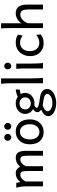

<svg xmlns="http://www.w3.org/2000/svg" viewBox="1235 -2056 1068 3578"><g transform="rotate(-90 1769.0 -267.0)"><path d="M461.4 -322.3V0H371.1V-278.3Q371.1 -338.9 364.7 -369.9Q358.4 -400.9 343 -411.6Q327.6 -422.4 300.3 -422.4Q264.6 -422.4 230 -394.3Q195.3 -366.2 175.8 -322.3V0H85.4V-300.3Q85.4 -372.1 77.1 -422.4Q68.8 -472.7 61 -498H148.9Q154.3 -482.9 158.2 -461.4Q162.1 -439.9 164.6 -422.4Q209.5 -474.1 248.5 -491Q287.6 -507.8 329.6 -507.8Q377.4 -507.8 407.5 -482.9Q437.5 -458 449.7 -425.8Q495.6 -475.1 536.1 -491.5Q576.7 -507.8 615.2 -507.8Q689.5 -507.8 718.3 -460.2Q747.1 -412.6 747.1 -322.3V0H656.7V-268.6Q656.7 -331.5 650.4 -364.7Q644 -397.9 628.7 -410.2Q613.3 -422.4 585.9 -422.4Q550.3 -422.4 516.6 -395.3Q482.9 -368.2 461.4 -322.3Z M869.1 -246.6Q869.1 -330.6 901.6 -388.9Q934.1 -447.3 988 -477.5Q1042 -507.8 1106 -507.8Q1173.3 -507.8 1224.4 -477.5Q1275.4 -447.3 1304.2 -388.9Q1333 -330.6 1333 -246.6Q1333 -162.6 1300.5 -105Q1268.1 -47.4 1214.4 -17.6Q1160.6 12.2 1096.2 12.2Q1029.3 12.2 978 -17.6Q926.8 -47.4 897.9 -105Q869.1 -162.6 869.1 -246.6ZM959.5 -246.6Q959.5 -161.1 998.8 -113.5Q1038.1 -65.9 1101.1 -65.9Q1160.2 -65.9 1201.4 -113.5Q1242.7 -161.1 1242.7 -246.6Q1242.7 -332.5 1203.4 -381.1Q1164.1 -429.7 1101.1 -429.7Q1042 -429.7 1000.7 -381.1Q959.5 -332.5 959.5 -246.6ZM1140.1 -656.7Q1140.1 -684.1 1158.4 -703.4Q1176.8 -722.7 1203.6 -722.7Q1231 -722.7 1249 -703.4Q1267.1 -684.1 1267.1 -656.7Q1267.1 -629.9 1249 -610.4Q1231 -590.8 1203.6 -590.8Q1176.8 -590.8 1158.4 -610.4Q1140.1 -629.9 1140.1 -656.7ZM935.1 -656.7Q935.1 -684.1 953.4 -703.4Q971.7 -722.7 998.5 -722.7Q1025.9 -722.7 1043.9 -703.4Q1062 -684.1 1062 -656.7Q1062 -629.9 1043.9 -610.4Q1025.9 -590.8 998.5 -590.8Q971.7 -590.8 953.4 -610.4Q935.1 -629.9 935.1 -656.7Z M1540.5 -192.9 1623.5 -170.9Q1581.1 -158.7 1564.5 -143.3Q1547.9 -127.9 1547.9 -114.7Q1547.9 -106 1561 -96.4Q1574.2 -86.9 1608.6 -77.9Q1643.1 -68.8 1706.5 -61Q1815.4 -48.3 1857.4 -12.9Q1899.4 22.5 1899.4 78.1Q1899.4 117.7 1876 148.7Q1852.5 179.7 1814.2 201.7Q1775.9 223.6 1730.5 235.1Q1685.1 246.6 1640.6 246.6Q1598.1 246.6 1554.7 237.5Q1511.2 228.5 1474.9 210.2Q1438.5 191.9 1416.3 163.8Q1394 135.7 1394 97.7Q1394 15.6 1521 -36.6Q1539.1 -34.2 1558.3 -29.8Q1577.6 -25.4 1591.6 -20.3Q1605.5 -15.1 1606.4 -9.8Q1552.7 8.8 1526.6 25.6Q1500.5 42.5 1492.4 57.9Q1484.4 73.2 1484.4 87.9Q1484.4 107.4 1502.2 127.9Q1520 148.4 1556.4 162.1Q1592.8 175.8 1647.9 175.8Q1692.4 175.8 1728.8 161.1Q1765.1 146.5 1787.1 125Q1809.1 103.5 1809.1 83Q1809.1 53.7 1774.9 33.4Q1740.7 13.2 1645.5 2.4Q1576.7 -5.4 1537.8 -22Q1499 -38.6 1483.2 -60.3Q1467.3 -82 1467.3 -105Q1467.3 -127 1486.3 -153.1Q1505.4 -179.2 1540.5 -192.9ZM1892.1 -507.8 1887.2 -429.7Q1832.5 -429.7 1767.6 -402.8L1735.8 -459Q1768.6 -480 1812.3 -492.7Q1856 -505.4 1892.1 -507.8ZM1435.5 -332Q1435.5 -381.8 1461.4 -421.6Q1487.3 -461.4 1531.5 -484.6Q1575.7 -507.8 1630.9 -507.8Q1686.5 -507.8 1730.7 -484.6Q1774.9 -461.4 1800.5 -421.6Q1826.2 -381.8 1826.2 -332Q1826.2 -282.2 1800.5 -243.2Q1774.9 -204.1 1730.7 -181.4Q1686.5 -158.7 1630.9 -158.7Q1575.7 -158.7 1531.5 -181.4Q1487.3 -204.1 1461.4 -243.2Q1435.5 -282.2 1435.5 -332ZM1518.6 -332Q1518.6 -287.1 1550.3 -257.1Q1582 -227.1 1630.9 -227.1Q1680.2 -227.1 1711.7 -257.1Q1743.2 -287.1 1743.2 -332Q1743.2 -377 1711.7 -407Q1680.2 -437 1630.9 -437Q1582 -437 1550.3 -407Q1518.6 -377 1518.6 -332Z M2097.2 -781.2V-231.9Q2097.2 -200.7 2098.4 -156.2Q2099.6 -111.8 2101.8 -69.3Q2104 -26.9 2106.9 0H2006.8V-551.8Q2006.8 -694.8 1997.1 -781.2Z M2275.4 -498H2373Q2373 -431.6 2373 -365.2Q2373 -298.8 2373 -231.9Q2373 -200.7 2374.3 -156Q2375.5 -111.3 2377.7 -68.8Q2379.9 -26.4 2382.8 0H2282.7Q2282.7 -35.2 2282.7 -82.5Q2282.7 -129.9 2282.7 -177Q2282.7 -224.1 2282.7 -258.8Q2282.7 -330.1 2281.5 -394.8Q2280.3 -459.5 2275.4 -498ZM2265.6 -656.7Q2265.6 -684.1 2282.7 -703.4Q2299.8 -722.7 2326.7 -722.7Q2354 -722.7 2372.1 -703.4Q2390.1 -684.1 2390.1 -656.7Q2390.1 -629.9 2372.1 -610.4Q2354 -590.8 2326.7 -590.8Q2299.8 -590.8 2282.7 -610.4Q2265.6 -629.9 2265.6 -656.7Z M2917.5 -41.5Q2880.4 -13.7 2842.3 -0.7Q2804.2 12.2 2749 12.2Q2683.6 12.2 2629.9 -18.3Q2576.2 -48.8 2544.2 -105.2Q2512.2 -161.6 2512.2 -239.3Q2512.2 -313 2543.2 -374Q2574.2 -435.1 2631.3 -471.4Q2688.5 -507.8 2766.1 -507.8Q2814.9 -507.8 2850.3 -496.3Q2885.7 -484.9 2912.6 -466.3L2895.5 -378.4Q2862.8 -402.8 2829.6 -415Q2796.4 -427.2 2758.8 -427.2Q2693.8 -427.2 2649.4 -378.9Q2605 -330.6 2605 -244.1Q2605 -165.5 2646.5 -116.9Q2688 -68.4 2758.8 -68.4Q2802.7 -68.4 2839.4 -83.5Q2876 -98.6 2907.7 -127Z M3125 -283.2V0H3034.7Q3034.7 -59.1 3034.7 -125.7Q3034.7 -192.4 3034.7 -258.8Q3034.7 -325.2 3034.7 -384.3Q3034.7 -443.4 3034.7 -487.1Q3034.7 -530.8 3034.7 -551.8Q3034.7 -630.4 3033.7 -690.2Q3032.7 -750 3027.3 -781.2H3125Q3125 -724.1 3125 -661.4Q3125 -598.6 3125 -542.5Q3125 -486.3 3125 -449Q3125 -411.6 3125 -405.3Q3161.1 -456.1 3210.2 -481.9Q3259.3 -507.8 3310.5 -507.8Q3388.7 -507.8 3430.2 -456.8Q3471.7 -405.8 3471.7 -305.2Q3471.7 -283.2 3471.7 -246.6Q3471.7 -210 3471.7 -166.5Q3471.7 -123 3471.7 -79.6Q3471.7 -36.1 3471.7 0H3381.3Q3381.3 -32.7 3381.3 -71.5Q3381.3 -110.4 3381.3 -148.7Q3381.3 -187 3381.3 -218.8Q3381.3 -250.5 3381.3 -268.6Q3381.3 -329.6 3370.6 -363Q3359.9 -396.5 3338.1 -409.4Q3316.4 -422.4 3283.7 -422.4Q3248.5 -422.4 3216.3 -401.4Q3184.1 -380.4 3159.9 -348.4Q3135.7 -316.4 3125 -283.2Z"/></g></svg>

Font: Kanchenjunga
Style: Regular
Weight: 400
Designer: Becca Hirsbrunner Spalinger
Foundry: SIL International
Version: Version 2.001